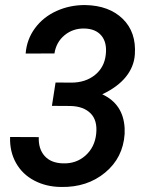

<svg xmlns="http://www.w3.org/2000/svg" viewBox="-20 -741 596 771"><path d="M203.1 -409.7 266.1 -409.2Q323.2 -409.2 361.3 -439.9Q399.4 -470.7 404.8 -522Q410.2 -570.3 387.2 -597.9Q364.3 -625.5 318.8 -626.5Q272.9 -627.4 239.3 -599.6Q205.6 -571.8 198.7 -526.4L83 -525.9Q87.4 -583 120.6 -627.9Q153.8 -672.9 207.3 -697Q260.7 -721.2 322.8 -720.7Q418 -718.8 472.9 -665.3Q527.8 -611.8 521.5 -522Q518.1 -473.1 485.4 -432.4Q452.6 -391.6 390.6 -362.3Q475.1 -323.2 480.5 -226.6V-203.1Q474.1 -107.4 402.1 -47.9Q330.1 11.7 225.6 9.8Q165.5 9.3 117.7 -15.9Q69.8 -41 44.2 -86.7Q18.6 -132.3 20.5 -190.9L135.7 -190.4Q133.8 -143.6 158.9 -115Q184.1 -86.4 232.4 -85Q285.6 -83 323 -116.2Q360.4 -149.4 366.2 -203.1Q372.1 -257.3 344 -285.6Q315.9 -314 263.2 -315.4L188.5 -315.9Z"/></svg>

Font: TypoPRO Roboto
Style: Italic
Weight: 500
Italic angle: -12°
Designer: Google
Version: Version 2.136; 2016